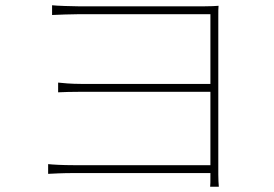

<svg xmlns="http://www.w3.org/2000/svg" viewBox="-20 -697 1040 730"><path d="M812 13C811 -2 810 -12 810 -33V-636C810 -658 810 -664 811 -675C797 -674 784 -673 757 -673H278C259 -673 192 -675 178 -677V-640C192 -641 259 -643 278 -643H780V-378H287C251 -378 218 -381 201 -383V-346C222 -347 251 -348 289 -348H780V-69H260C218 -69 182 -71 163 -73V-36C182 -37 218 -39 261 -39H780V-31C780 -4 780 3 779 13Z"/></svg>

Font: Noto Sans T Chinese Thin
Style: Regular
Weight: 100
Designer: Ryoko NISHIZUKA (kana & ideographs); Paul D. Hunt (Latin, Greek & Cyrillic); Wenlong ZHANG (bopomofo); Sandoll Communica
Foundry: Adobe Systems Incorporated
Version: Version 1.000;PS 1;hotconv 1.0.78;makeotf.lib2.5.61930